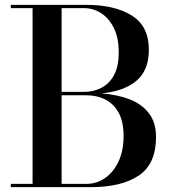

<svg xmlns="http://www.w3.org/2000/svg" viewBox="-20 -770 710 790"><path d="M354.5 0H24.5V-13.5H114V-736.5H24.5V-750H334.5Q452 -750 522.2 -706.2Q592.5 -662.5 592.5 -565Q592.5 -482 542.8 -438.8Q493 -395.5 398 -385.5Q461.5 -381 512.2 -361.8Q563 -342.5 592.5 -304.2Q622 -266 622 -206Q622 -95 550.8 -47.5Q479.5 0 354.5 0ZM326.5 -736.5H233.5V-392H326.5Q363.5 -392 396 -408Q428.5 -424 448.5 -459.8Q468.5 -495.5 468.5 -555Q468.5 -614.5 448.5 -654.8Q428.5 -695 396 -715.8Q363.5 -736.5 326.5 -736.5ZM336 -378H233.5V-13.5H336Q378 -13.5 412.8 -37.8Q447.5 -62 468 -106.2Q488.5 -150.5 488.5 -210Q488.5 -269.5 468 -306.5Q447.5 -343.5 412.8 -360.8Q378 -378 336 -378Z"/></svg>

Font: Bodoni* 16 Medium
Style: Regular
Weight: 500
Version: Version 2.2